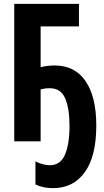

<svg xmlns="http://www.w3.org/2000/svg" viewBox="-20 -734 540 997"><path d="M480 -82Q480 -231 424.5 -312.5Q369 -394 264 -394Q226 -394 191 -385V-597H390V-714H54V0H191V-270Q214 -276 238 -276Q296 -276 318.5 -223Q341 -170 341 -81Q341 14 317.5 69Q294 124 238 124Q204 124 164 104V224Q205 243 255 243Q361 243 420.5 160Q480 77 480 -82Z"/></svg>

Font: Noto Sans Mono UI Condensed
Style: Bold
Weight: 700
Width: 3
Designer: Monotype Design team
Foundry: Monotype Imaging Inc.
Version: 1.000